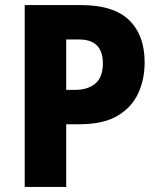

<svg xmlns="http://www.w3.org/2000/svg" viewBox="-20 -734 625 754"><path d="M299 -714Q426 -714 487 -655Q548 -596 548 -489Q548 -422 522.5 -367Q497 -312 441 -279Q385 -246 291 -246H240V0H77V-714ZM290 -579H240V-381H275Q324 -381 354 -405.5Q384 -430 384 -485Q384 -579 290 -579Z"/></svg>

Font: Noto Sans Telugu SemiCondensed ExtraBold
Style: Regular
Weight: 800
Width: 4
Designer: Jelle Bosma - Monotype Design Team
Foundry: Monotype Imaging Inc.
Version: Version 2.005; ttfautohint (v1.8.4.7-5d5b)